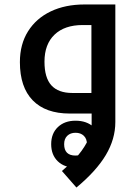

<svg xmlns="http://www.w3.org/2000/svg" viewBox="-20 -508 621 859"><path d="M257 257Q286 233 316.5 201Q347 169 368.5 129.5Q390 90 390 46V0H292Q184 0 126.5 -59Q69 -118 69 -230Q69 -310 105.5 -368Q142 -426 207 -457Q272 -488 358 -488H496V38Q496 114 453.5 185.5Q411 257 322 331ZM389 -92V-396H350Q269 -396 224 -353Q179 -310 179 -232Q179 -160 210 -126Q241 -92 304 -92ZM318 242Q268 242 238.5 213.5Q209 185 209 137Q209 89 239 60.5Q269 32 318 32Q368 32 399 60.5Q430 89 430 136Q430 184 399.5 213Q369 242 318 242ZM318 188Q341 188 355 174.5Q369 161 369 137Q369 113 355 99.5Q341 86 318 86Q295 86 281 99.5Q267 113 267 137Q267 188 318 188Z"/></svg>

Font: Noto Kufi Arabic Medium
Style: Regular
Weight: 500
Designer: Monotype Design Team, David Williams, Khaled Hosny
Foundry: Google LLC
Version: Version 2.109; ttfautohint (v1.8.4.7-5d5b)